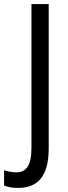

<svg xmlns="http://www.w3.org/2000/svg" viewBox="-78 -734 337 946"><path d="M10 192C106 192 162 137 162 -3V-714H77V-5C77 85 49 115 3 115C-20 115 -40 111 -58 105V180C-39 188 -16 192 10 192Z"/></svg>

Font: Noto Sans Sinhala UI Condensed
Style: Regular
Weight: 400
Width: 3
Designer: Jelle Bosma - Monotype Design Team
Foundry: Monotype Imaging Inc.
Version: Version 2.006